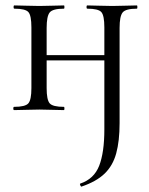

<svg xmlns="http://www.w3.org/2000/svg" viewBox="-20 -406 550 708"><path d="M280.6 282Q278.6 283 276.1 277.5Q273.6 272 275.8 271Q326.8 254 345.8 205Q364.8 156 364.8 71V-305Q364.8 -349 353.6 -361.5Q342.4 -374 302 -374Q299 -374 299 -380Q299 -386 302 -386Q320.6 -386 344.7 -385Q368.8 -384 394.4 -384Q418.2 -384 442.2 -385Q466.2 -386 484.6 -386Q486.6 -386 486.6 -380Q486.6 -374 484.6 -374Q443.4 -374 432.2 -360Q421 -346 421 -303V48Q421 114 408.5 159.6Q396 205.2 365.4 234.5Q334.8 263.8 280.6 282ZM32 0Q29 0 29 -6Q29 -12 32 -12Q73.4 -12 84.6 -25Q95.8 -38 95.8 -81V-305Q95.8 -349 84.6 -361.5Q73.4 -374 33 -374Q30 -374 30 -380Q30 -386 33 -386Q51.6 -386 75.7 -385Q99.8 -384 125.4 -384Q149.2 -384 173.2 -385Q197.2 -386 215.6 -386Q217.6 -386 217.6 -380Q217.6 -374 215.6 -374Q174.4 -374 163.2 -360Q152 -346 152 -303V-81Q152 -38 163.2 -25Q174.4 -12 215.6 -12Q217.6 -12 217.6 -6Q217.6 0 215.6 0Q196.2 0 172.7 -1Q149.2 -2 125.4 -2Q99.7 -2 75.6 -1Q51.5 0 32 0ZM122.4 -183.4V-202.6H391.4V-183.4Z"/></svg>

Font: Cormorant Light
Style: Regular
Weight: 300
Designer: Christian Thalmann (Catharsis Fonts)
Foundry: Catharsis Fonts
Version: Version 4.000